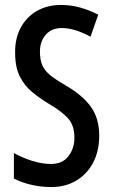

<svg xmlns="http://www.w3.org/2000/svg" viewBox="-20 -744 456 774"><path d="M380 -197Q380 -135 355.5 -88.5Q331 -42 287.5 -16Q244 10 187 10Q147 10 108.5 1.5Q70 -7 36 -24V-127Q72 -107 111.5 -95Q151 -83 186 -83Q232 -83 256 -114.5Q280 -146 280 -189Q280 -237 255.5 -265.5Q231 -294 176 -326Q140 -348 109.5 -373Q79 -398 60 -435.5Q41 -473 41 -531Q40 -588 63 -631.5Q86 -675 128 -699.5Q170 -724 226 -724Q266 -724 303.5 -713.5Q341 -703 376 -685L345 -596Q280 -631 229 -631Q188 -631 164.5 -604Q141 -577 141 -536Q141 -502 151 -480Q161 -458 183.5 -440Q206 -422 244 -400Q312 -361 346 -314Q380 -267 380 -197Z"/></svg>

Font: Noto Sans Sinhala ExtraCondensed Medium
Style: Regular
Weight: 500
Width: 2
Designer: Jelle Bosma - Monotype Design Team
Foundry: Monotype Imaging Inc.
Version: Version 2.006; ttfautohint (v1.8.4.7-5d5b)